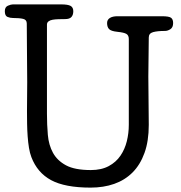

<svg xmlns="http://www.w3.org/2000/svg" viewBox="-20 -841 824 875"><path d="M194 -323Q194 -273 198 -226.5Q202 -180 221.5 -144.5Q241 -109 281 -87.5Q321 -66 394 -66Q442 -66 475.5 -84Q509 -102 529 -131.5Q549 -161 558 -197.5Q567 -234 567 -272V-663Q567 -680 556 -686.5Q545 -693 515 -696Q486 -699 477 -708.5Q468 -718 468 -736Q468 -751 480.5 -759Q493 -767 515 -767H718Q750 -767 759.5 -760Q769 -753 769 -736Q769 -716 756.5 -708Q744 -700 732 -700Q697 -700 677.5 -694.5Q658 -689 658 -670Q658 -622 657 -580.5Q656 -539 656 -492Q656 -437 657 -382Q658 -327 658 -272Q658 -198 638.5 -144Q619 -90 584 -55Q549 -20 500.5 -3Q452 14 393 14Q276 14 213 -20Q150 -54 123 -125Q116 -143 112 -167.5Q108 -192 106 -220Q104 -248 103.5 -277.5Q103 -307 103 -334Q103 -366 103.5 -399.5Q104 -433 104 -467Q104 -534 103 -600Q102 -666 102 -734Q102 -751 85.5 -755Q69 -759 39 -759Q26 -759 14 -764Q2 -769 2 -790Q2 -809 16 -815Q30 -821 39 -821H258Q290 -821 302 -814Q314 -807 314 -790Q314 -773 305.5 -763.5Q297 -754 277 -754Q261 -754 246 -753.5Q231 -753 219.5 -751Q208 -749 201 -743.5Q194 -738 194 -729Z"/></svg>

Font: Life Savers ExtraBold
Style: Regular
Weight: 800
Designer: Pablo Impallari, Rodrigo Fuenzalida, Brenda Gallo
Foundry: Pablo Impallari, Rodrigo Fuenzalida, Brenda Gallo
Version: Version 3.001; ttfautohint (v0.95) -l 8 -r 50 -G 200 -x 14 -